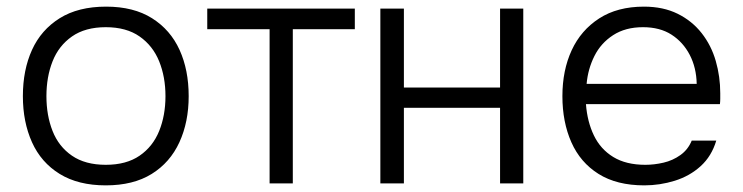

<svg xmlns="http://www.w3.org/2000/svg" viewBox="-20 -553 2242 579"><path d="M299 6Q216 6 160 -28.5Q104 -63 76.5 -124Q49 -185 49 -263Q49 -342 76.5 -402.5Q104 -463 160 -498Q216 -533 300 -533Q383 -533 438.5 -498Q494 -463 521.5 -402.5Q549 -342 549 -263Q549 -185 521 -124Q493 -63 437.5 -28.5Q382 6 299 6ZM299 -56Q361 -56 401 -83.5Q441 -111 460 -158Q479 -205 479 -263Q479 -321 460 -368Q441 -415 401 -443Q361 -471 299 -471Q237 -471 197 -443Q157 -415 138.5 -368Q120 -321 120 -263Q120 -205 138.5 -158Q157 -111 197 -83.5Q237 -56 299 -56Z M793 0V-465H605V-527H1050V-465H863V0Z M1127 0V-527H1198V-289H1488V-527H1558V0H1488V-228H1198V0Z M1923 6Q1840 6 1785 -28.5Q1730 -63 1703 -124Q1676 -185 1676 -263Q1676 -341 1704 -401.5Q1732 -462 1787 -497.5Q1842 -533 1922 -533Q1980 -533 2023.5 -511.5Q2067 -490 2096 -453Q2125 -416 2138.5 -369Q2152 -322 2152 -272Q2152 -263 2152 -255Q2152 -247 2151 -239H1747Q1751 -186 1771 -144.5Q1791 -103 1829.5 -79.5Q1868 -56 1926 -56Q1953 -56 1981 -62.5Q2009 -69 2032 -85.5Q2055 -102 2066 -129H2140Q2126 -82 2093 -52Q2060 -22 2015 -8Q1970 6 1923 6ZM1749 -300H2081Q2080 -349 2060 -387.5Q2040 -426 2005 -448.5Q1970 -471 1919 -471Q1866 -471 1829 -447Q1792 -423 1772.5 -384Q1753 -345 1749 -300Z"/></svg>

Font: Onest Light
Style: Regular
Weight: 300
Designer: Dmitri Voloshin, Andrey Kudryavtsev
Foundry: Dmitri Voloshin, Andrey Kudryavtsev
Version: Version 1.000;gftools[0.9.33]